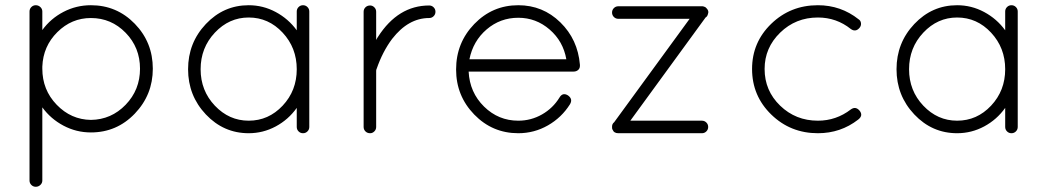

<svg xmlns="http://www.w3.org/2000/svg" viewBox="-20 -510 4031 735"><path d="M93 181V-237V-247V-257V-466Q93 -476 100 -483Q107 -490 117 -490Q127 -490 134.5 -483Q142 -476 142 -466V-395Q174 -439 223 -464.5Q272 -490 328 -490Q427 -490 496 -419Q565 -348 565 -247Q565 -147 496 -75Q427 -3 328 -3Q272 -3 223 -29Q174 -55 142 -99V181Q142 191 134.5 198Q127 205 117 205Q107 205 100 198Q93 191 93 181ZM142 -255V-247Q142 -166 197 -109Q252 -52 328 -51Q406 -52 461 -109Q516 -166 516 -247Q516 -328 461 -384.5Q406 -441 328 -441Q254 -441 199.5 -387Q145 -333 142 -255Z M1164 -466V-24Q1164 -14 1157 -7Q1150 0 1140 0Q1130 0 1123 -7Q1116 -14 1116 -24V-97Q1084 -52 1035.5 -26Q987 0 932 0Q836 0 768 -72Q700 -144 700 -245Q700 -346 768 -418Q836 -490 932 -490Q987 -490 1035.5 -464Q1084 -438 1116 -394V-466Q1116 -476 1123 -483Q1130 -490 1140 -490Q1150 -490 1157 -483Q1164 -476 1164 -466ZM932 -48Q1008 -48 1062 -105.5Q1116 -163 1116 -245Q1116 -327 1062 -385Q1008 -443 932 -443Q857 -443 802.5 -385Q748 -327 748 -245Q748 -163 802.5 -105.5Q857 -48 932 -48Z M1372 -24V-465Q1372 -475 1379 -482Q1386 -489 1397 -489Q1406 -489 1413 -482Q1420 -475 1420 -465V-357Q1424 -365 1427 -369Q1504 -489 1623 -489Q1633 -489 1640 -482Q1647 -475 1647 -465Q1647 -455 1640 -448Q1633 -441 1623 -441Q1543 -441 1481 -361Q1445 -313 1422 -247Q1420 -243 1420 -239V-24Q1420 -14 1413 -7Q1406 0 1397 0Q1386 0 1379 -7Q1372 -14 1372 -24Z M1964 0Q1865 0 1795.5 -71.5Q1726 -143 1726 -244Q1726 -346 1795.5 -418Q1865 -490 1964 -490Q2058 -490 2125 -424.5Q2192 -359 2200 -262V-261V-258Q2200 -248 2193 -242Q2186 -236 2176 -236H1774Q1778 -156 1833 -102Q1888 -48 1964 -48Q2013 -48 2055 -72Q2097 -96 2122 -137Q2134 -157 2154 -145Q2174 -131 2162 -111Q2130 -60 2077.5 -30Q2025 0 1964 0ZM1964 -442Q1895 -442 1843 -397.5Q1791 -353 1777 -283H2148Q2136 -352 2084 -397Q2032 -442 1964 -442Z M2620 -438H2347Q2337 -438 2330 -445Q2323 -452 2323 -462Q2323 -472 2330 -479Q2337 -486 2347 -486H2664Q2672 -487 2681 -482L2684 -479L2685 -478Q2695 -468 2690 -456Q2688 -447 2681 -443L2393 -48H2667Q2677 -48 2684 -41Q2691 -34 2691 -24Q2691 -14 2684 -7Q2677 0 2667 0H2347Q2330 0 2325 -14L2324 -15Q2323 -18 2323 -24V-25Q2323 -36 2331 -42Z M3111 0Q3006 0 2932.5 -71.5Q2859 -143 2859 -246Q2859 -348 2932.5 -419Q3006 -490 3111 -490Q3199 -490 3267 -436Q3275 -431 3276 -421Q3277 -411 3270 -403Q3255 -386 3237 -399Q3182 -443 3111 -443Q3026 -443 2966.5 -385Q2907 -327 2907 -246Q2907 -163 2966.5 -105.5Q3026 -48 3111 -48Q3181 -48 3237 -91Q3255 -104 3270 -87Q3286 -68 3265 -52Q3198 0 3111 0Z M3876 -466V-24Q3876 -14 3869 -7Q3862 0 3852 0Q3842 0 3835 -7Q3828 -14 3828 -24V-97Q3796 -52 3747.5 -26Q3699 0 3644 0Q3548 0 3480 -72Q3412 -144 3412 -245Q3412 -346 3480 -418Q3548 -490 3644 -490Q3699 -490 3747.5 -464Q3796 -438 3828 -394V-466Q3828 -476 3835 -483Q3842 -490 3852 -490Q3862 -490 3869 -483Q3876 -476 3876 -466ZM3644 -48Q3720 -48 3774 -105.5Q3828 -163 3828 -245Q3828 -327 3774 -385Q3720 -443 3644 -443Q3569 -443 3514.5 -385Q3460 -327 3460 -245Q3460 -163 3514.5 -105.5Q3569 -48 3644 -48Z"/></svg>

Font: Quicksand
Style: Regular
Weight: 400
Designer: Andrew Paglinawan
Foundry: Andrew Paglinawan
Version: 1.002